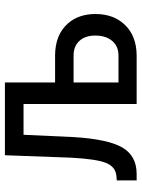

<svg xmlns="http://www.w3.org/2000/svg" viewBox="81 -649 568 770"><g transform="rotate(-90 365.0 -264.0)"><path d="M419.4 -327.1H529.3Q611.3 -326.2 656.2 -275.4Q693.8 -232.4 693.8 -165Q693.8 -91.3 649.2 -45.9Q604.5 -0.5 527.8 0H333V-453.6H209.5L200.2 -252.4Q191.9 -115.2 158.7 -57.9Q125.5 -0.5 53.7 0H26.4V-79.6L43 -81.1Q80.1 -83.5 96.2 -121.8Q112.3 -160.2 117.7 -264.2L127.4 -528.3H419.4ZM419.4 -252.9V-72.8H526.9Q564.5 -72.8 585.9 -98.1Q607.4 -123.5 607.4 -166Q607.4 -206.5 585.9 -229.7Q564.5 -252.9 527.3 -252.9Z"/></g></svg>

Font: Roboto Condensed
Style: Regular
Weight: 400
Designer: Google
Version: Version 2.001047; 2015